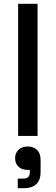

<svg xmlns="http://www.w3.org/2000/svg" viewBox="-20 -720 296 1017"><path d="M76 0V-700H179V0ZM74 277V226H101Q122 226 130 217.5Q138 209 138 190V180H126Q96 180 78 163Q60 146 60 118Q60 90 78.5 73Q97 56 127 56Q157 56 176 74Q195 92 195 127V193Q195 234 172 255.5Q149 277 104 277Z"/></svg>

Font: Space Grotesk Light Medium
Style: Regular
Weight: 500
Version: Version 2.000